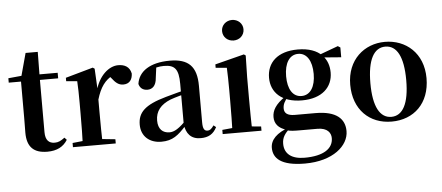

<svg xmlns="http://www.w3.org/2000/svg" viewBox="-62 -952 3135 1363"><g transform="rotate(-5 1505.5 -270.5)"><path d="M169.4 -496.1H366.2V-535.7H169.4ZM245.1 16.2C313.8 16.2 360 -9 389.2 -56L373.7 -72.5C346.7 -52.4 328.9 -43 302.3 -43C260.9 -43 236.2 -67.1 236.2 -123.8V-519.3L238.3 -695.8H151.5L105.1 -525.2L123.7 -538L14 -527.5V-496.1H101.5V-234.7C101.5 -195.3 100.5 -169 100.5 -131.7C100.5 -28.7 149.4 16.2 245.1 16.2Z M428.2 0H733.2V-29.9L622.8 -41.2H536.3L428.2 -29.9ZM499.2 0H640.6C638.6 -50.2 637.6 -165.6 637.6 -234.8V-398.7L630.2 -541.7L617.2 -550.4L421.1 -495.2V-470.7L499.2 -463.8C501.9 -415.2 502.9 -377 502.9 -310.2V-234.8C502.9 -165.6 501.9 -50.2 499.2 0ZM637.4 -320.2C663.2 -408.3 698.9 -455.5 756.4 -485.1L719.8 -490.9L742.8 -464.4C767.7 -431.7 789.5 -411.9 823.2 -411.9C868.4 -411.9 888.2 -442.3 889.7 -484.5C879.9 -534 843.4 -551.9 798.6 -551.9C732.4 -551.9 659.8 -490.4 631.4 -380.9H604.3Z M1057.6 16.2C1138.4 16.2 1178.5 -18.5 1236.7 -82.4H1271.8L1256.3 -135.5C1188.4 -62.3 1153.2 -45.3 1121 -45.3C1072.3 -45.3 1039.8 -75.1 1039.8 -135.9C1039.8 -202.7 1076.7 -247.7 1148.1 -276.7C1183.3 -289.6 1241.3 -304.9 1295 -318.9V-344.4C1241.7 -331.6 1168.3 -313.4 1116.4 -297.9C964 -255.1 914.3 -204.1 914.3 -117.6C914.3 -33.9 974.1 16.2 1057.6 16.2ZM1337.1 15.2C1393.2 15.2 1428.5 -5.4 1452.9 -53.4L1435.7 -67.2C1417.5 -41.2 1406.3 -33.8 1390.7 -33.8C1368.7 -33.8 1357.1 -48.4 1357.1 -94.8V-356.2C1357.1 -494.2 1299.2 -551.9 1166.1 -551.9C1025.4 -551.9 942.8 -495.7 930.2 -406.5C937.9 -376.3 959.6 -360.2 991.3 -360.2C1024.7 -360.2 1053.1 -381.6 1056.9 -439.2L1067.1 -516.3L1004.8 -491.2C1052.9 -510.9 1086.8 -518.3 1121 -518.3C1198.1 -518.3 1225.9 -487.8 1225.9 -381.4V-94C1234 -26.4 1268.7 15.2 1337.1 15.2Z M1495.2 0H1771.8V-29.9L1663.8 -40.2H1601.8L1495.2 -29.9ZM1565.6 0H1707.1C1704.4 -50.2 1703.4 -165.6 1703.4 -234.8V-387.9L1706.8 -541.7L1694.1 -550.4L1486.5 -497.4V-472.9L1565.6 -466.2C1567.6 -418.1 1568.9 -374.5 1568.9 -308V-234.8C1568.9 -165.6 1567.6 -50.2 1565.6 0ZM1630.8 -655C1673.1 -655 1707.3 -685.2 1707.3 -728.8C1707.3 -770.2 1673.1 -801.4 1630.8 -801.4C1588.9 -801.4 1554.5 -770.2 1554.5 -728.8C1554.5 -685.2 1588.9 -655 1630.8 -655Z M2059.8 259.3C2259.9 259.3 2372.9 158.9 2372.9 55.3C2372.9 -31.4 2314 -91 2164.1 -91H2017.8C1964.3 -91 1942.3 -110.1 1942.3 -143C1942.3 -173.3 1954.2 -193.8 1980.8 -226.5L1961.2 -236.3V-227.3C1889.1 -178.6 1865.1 -134.7 1865.1 -88.6C1865.1 -40.9 1893.5 -7.5 1947.4 8.1V11.6C1975.9 20.9 2001.3 21.2 2052.7 21.2H2167.8C2240.7 21.2 2264.4 59.2 2264.4 95.5C2264.4 169.7 2196.5 218 2060.1 218C1969.9 218 1916.9 179.5 1916.9 106.1C1916.9 61.2 1935.8 36.3 1973.4 -0.8L1970.3 -7.2C1878.5 24.5 1834.2 71.3 1834.2 128C1834.2 200.9 1886.9 259.3 2059.8 259.3ZM2077.3 -189.2C2221.6 -189.2 2296.9 -265.5 2296.9 -369.1C2296.9 -418 2281.4 -459.8 2252.7 -489.8L2248.6 -494C2213.9 -529.8 2156.7 -551.9 2078.1 -551.9C1932.8 -551.9 1857.8 -476.4 1857.8 -369.1C1857.8 -265.5 1932.5 -189.2 2077.3 -189.2ZM2077.1 -220.4C2014.2 -220.4 1979.5 -278.2 1979.5 -369.1C1979.5 -463.7 2016.7 -520.7 2078.3 -520.7C2138 -520.7 2176.1 -464.7 2176.1 -369.4C2176.1 -278.4 2139.5 -220.4 2077.1 -220.4ZM2215.2 -482.9 2381 -469.9V-539.8L2363.6 -550.8L2221.2 -498.4H2215.2Z M2699 16.2C2856.7 16.2 2971.4 -90.2 2971.4 -269.8C2971.4 -449.1 2847 -551.9 2699 -551.9C2551.7 -551.9 2427.6 -447.6 2427.6 -269.8C2427.6 -92.4 2540.5 16.2 2699 16.2ZM2699 -17.5C2618.3 -17.5 2571.2 -100.3 2571.2 -268.1C2571.2 -436.6 2618.3 -518 2699 -518C2780.2 -518 2826.7 -436.6 2826.7 -268.1C2826.7 -100.3 2780.2 -17.5 2699 -17.5Z"/></g></svg>

Font: Source Han Serif CN VF
Style: Regular
Weight: 250
Designer: Ryoko NISHIZUKA 西塚涼子 (kana & ideographs); Frank Grießhammer (Latin, Greek & Cyrillic); Wenlong ZHANG 张文龙 (bopomofo); San
Foundry: Adobe
Version: Version 2.002;hotconv 1.1.0;makeotfexe 2.6.0